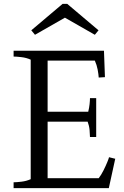

<svg xmlns="http://www.w3.org/2000/svg" viewBox="-20 -968 638 988"><path d="M50 0V-30Q64 -30 90 -33Q116 -36 138 -46V-661Q116 -671 90 -674Q64 -677 50 -677V-707H515L520 -571L488 -569Q487 -586 482.5 -610Q478 -634 468 -656H225V-393H434Q439 -413 441 -432Q443 -451 443 -463H475V-263H443Q443 -276 441 -298.5Q439 -321 431 -342H225V-51H488Q501 -68 512.5 -91Q524 -114 532 -133.5Q540 -153 541 -159L573 -151L540 0ZM160 -789 141 -812 302 -948H326L487 -812L468 -789L314 -877Z"/></svg>

Font: Joan
Style: Regular
Weight: 400
Designer: Paolo Biagini
Version: Version 1.001; ttfautohint (v1.8.4.7-5d5b);gftools[0.9.30]